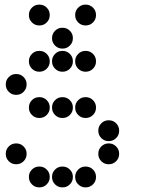

<svg xmlns="http://www.w3.org/2000/svg" viewBox="-20 -815 640 830"><path d="M149 -795Q131 -795 118 -782Q105 -769 105 -751V-749Q105 -731 118 -718Q131 -705 149 -705H151Q169 -705 182 -718Q195 -731 195 -749V-751Q195 -769 182 -782Q169 -795 151 -795ZM349 -795Q331 -795 318 -782Q305 -769 305 -751V-749Q305 -731 318 -718Q331 -705 349 -705H351Q369 -705 382 -718Q395 -731 395 -749V-751Q395 -769 382 -782Q369 -795 351 -795ZM249 -695Q231 -695 218 -682Q205 -669 205 -651V-649Q205 -631 218 -618Q231 -605 249 -605H251Q269 -605 282 -618Q295 -631 295 -649V-651Q295 -669 282 -682Q269 -695 251 -695ZM149 -595Q131 -595 118 -582Q105 -569 105 -551V-549Q105 -531 118 -518Q131 -505 149 -505H151Q169 -505 182 -518Q195 -531 195 -549V-551Q195 -569 182 -582Q169 -595 151 -595ZM249 -595Q231 -595 218 -582Q205 -569 205 -551V-549Q205 -531 218 -518Q231 -505 249 -505H251Q269 -505 282 -518Q295 -531 295 -549V-551Q295 -569 282 -582Q269 -595 251 -595ZM349 -595Q331 -595 318 -582Q305 -569 305 -551V-549Q305 -531 318 -518Q331 -505 349 -505H351Q369 -505 382 -518Q395 -531 395 -549V-551Q395 -569 382 -582Q369 -595 351 -595ZM49 -495Q31 -495 18 -482Q5 -469 5 -451V-449Q5 -431 18 -418Q31 -405 49 -405H51Q69 -405 82 -418Q95 -431 95 -449V-451Q95 -469 82 -482Q69 -495 51 -495ZM149 -395Q131 -395 118 -382Q105 -369 105 -351V-349Q105 -331 118 -318Q131 -305 149 -305H151Q169 -305 182 -318Q195 -331 195 -349V-351Q195 -369 182 -382Q169 -395 151 -395ZM249 -395Q231 -395 218 -382Q205 -369 205 -351V-349Q205 -331 218 -318Q231 -305 249 -305H251Q269 -305 282 -318Q295 -331 295 -349V-351Q295 -369 282 -382Q269 -395 251 -395ZM349 -395Q331 -395 318 -382Q305 -369 305 -351V-349Q305 -331 318 -318Q331 -305 349 -305H351Q369 -305 382 -318Q395 -331 395 -349V-351Q395 -369 382 -382Q369 -395 351 -395ZM449 -295Q431 -295 418 -282Q405 -269 405 -251V-249Q405 -231 418 -218Q431 -205 449 -205H451Q469 -205 482 -218Q495 -231 495 -249V-251Q495 -269 482 -282Q469 -295 451 -295ZM49 -195Q31 -195 18 -182Q5 -169 5 -151V-149Q5 -131 18 -118Q31 -105 49 -105H51Q69 -105 82 -118Q95 -131 95 -149V-151Q95 -169 82 -182Q69 -195 51 -195ZM449 -195Q431 -195 418 -182Q405 -169 405 -151V-149Q405 -131 418 -118Q431 -105 449 -105H451Q469 -105 482 -118Q495 -131 495 -149V-151Q495 -169 482 -182Q469 -195 451 -195ZM149 -95Q131 -95 118 -82Q105 -69 105 -51V-49Q105 -31 118 -18Q131 -5 149 -5H151Q169 -5 182 -18Q195 -31 195 -49V-51Q195 -69 182 -82Q169 -95 151 -95ZM249 -95Q231 -95 218 -82Q205 -69 205 -51V-49Q205 -31 218 -18Q231 -5 249 -5H251Q269 -5 282 -18Q295 -31 295 -49V-51Q295 -69 282 -82Q269 -95 251 -95ZM349 -95Q331 -95 318 -82Q305 -69 305 -51V-49Q305 -31 318 -18Q331 -5 349 -5H351Q369 -5 382 -18Q395 -31 395 -49V-51Q395 -69 382 -82Q369 -95 351 -95Z"/></svg>

Font: Doto Rounded Black
Style: Regular
Weight: 900
Monospace: yes
Version: Version 1.000